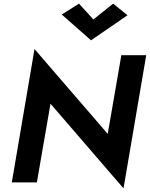

<svg xmlns="http://www.w3.org/2000/svg" viewBox="-20 -1004 825 1057"><path d="M494 -897 603 -984 682 -920 481 -782 320 -924 415 -984ZM648 -700H785L660 33L258 -433L183 0H45L170 -734L573 -267Z"/></svg>

Font: Jost* 600 Semi
Style: Italic
Weight: 600
Italic angle: -10°
Version: Version 3.500